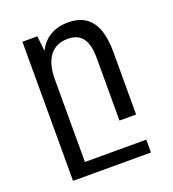

<svg xmlns="http://www.w3.org/2000/svg" viewBox="-139 -665 880 979"><g transform="rotate(-20 301.0 -176.0)"><path d="M89.4 208H512.2V138.2H179.2V-309.1C179.2 -421.4 225.6 -481.9 310.5 -481.9C383.8 -481.9 417 -436.5 417 -338.9V0H507.3V-338.9C507.3 -487.8 453.1 -560.1 341.3 -560.1C266.6 -560.1 210.9 -527.8 179.2 -464.8L170.4 -546.9H89.4Z"/></g></svg>

Font: Hack
Style: Regular
Weight: 400
Monospace: yes
Designer: Christopher Simpkins
Foundry: Christopher Simpkins
Version: Version 2.010